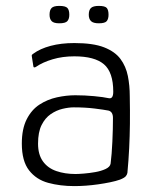

<svg xmlns="http://www.w3.org/2000/svg" viewBox="-20 -623 524 651"><path d="M232 8Q184 8 143.5 -3Q103 -14 78.5 -45.5Q54 -77 54 -136Q54 -186 70.5 -218.5Q87 -251 114 -268.5Q141 -286 173 -293Q205 -300 235 -300Q267 -300 299 -297Q331 -294 349 -290Q364 -287 364 -312Q364 -378 332.5 -405Q301 -432 232 -432Q192 -432 158.5 -422Q125 -412 103 -397Q99 -394 96 -394.5Q93 -395 93 -399L88 -431Q87 -436 88.5 -437.5Q90 -439 93 -441Q116 -458 151.5 -467.5Q187 -477 232 -477Q296 -477 333 -462.5Q370 -448 388.5 -423Q407 -398 413.5 -365.5Q420 -333 420 -297Q421 -246 420.5 -203.5Q420 -161 418 -120.5Q416 -80 412 -37Q411 -31 406.5 -25.5Q402 -20 387 -14Q373 -9 353.5 -5Q334 -1 313 2Q292 5 271.5 6.5Q251 8 232 8ZM236 -33Q246 -33 264.5 -34.5Q283 -36 303 -39.5Q323 -43 338 -50Q353 -57 355 -68Q359 -99 361 -142.5Q363 -186 363 -223Q363 -244 348 -248Q333 -251 301 -255Q269 -259 230 -259Q213 -259 192 -254Q171 -249 152 -236Q133 -223 121 -199Q109 -175 109 -136Q109 -99 125.5 -76Q142 -53 171 -43Q200 -33 236 -33ZM215 -573Q215 -559 208.5 -551.5Q202 -544 181 -544Q162 -544 155 -551.5Q148 -559 148 -573Q148 -589 155 -596Q162 -603 181 -603Q202 -603 208.5 -596Q215 -589 215 -573ZM348 -573Q348 -559 342 -551.5Q336 -544 315 -544Q296 -544 288.5 -551.5Q281 -559 281 -573Q281 -589 288.5 -596Q296 -603 315 -603Q336 -603 342 -596Q348 -589 348 -573Z"/></svg>

Font: Glory Thin Light
Style: Regular
Weight: 300
Version: Version 1.011